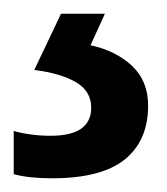

<svg xmlns="http://www.w3.org/2000/svg" viewBox="-20 -20 243 280"><path d="M196 134Q196 185 162 212.5Q128 240 56 240Q22 240 0 234V171Q25 178 54 178Q113 178 113 137Q113 113 91 100Q69 87 30 82L69 0H133L112 46Q149 54 172.5 76Q196 98 196 134Z"/></svg>

Font: Noto Sans Gurmukhi SemiCondensed Medium
Style: Regular
Weight: 500
Width: 4
Designer: Jelle Bosma - Monotype Design Team
Foundry: Monotype Imaging Inc.
Version: Version 2.004; ttfautohint (v1.8.4.7-5d5b)